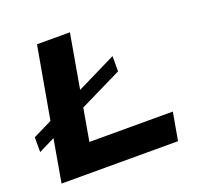

<svg xmlns="http://www.w3.org/2000/svg" viewBox="-121 -817 972 947"><g transform="rotate(-20 365.0 -343.5)"><path d="M45.9 0 85 -224.1 0 -182.1V-259.8L100.1 -309.1L167 -687H339.8L290 -402.8L497.1 -504.9V-424.8L274.9 -315.9L245.1 -146H683.1L657.2 0Z"/></g></svg>

Font: Archivo Expanded
Style: Bold Italic
Weight: 700
Width: 7
Italic angle: -10°
Designer: Hector Gatti
Foundry: Omnibus-Type
Version: Version 2.001